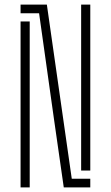

<svg xmlns="http://www.w3.org/2000/svg" viewBox="-20 -820 485 840"><path d="M259 0 216 -300 151 -762H70V-800H185L221 -548L294 -38H375V0ZM70 0V-726H110V-303V0ZM335 -74V-549V-800H375V-74Z"/></svg>

Font: Big Shoulders Stencil Text Thin Thin
Style: Regular
Weight: 250
Version: Version 2.001